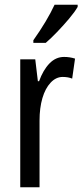

<svg xmlns="http://www.w3.org/2000/svg" viewBox="-20 -786 346 806"><path d="M249 -547Q273 -547 295 -540L283 -456Q266 -463 243 -463Q215 -463 192.5 -439Q170 -415 158 -374Q146 -333 146 -280V0H65V-537H128L139 -445H144Q161 -492 187.5 -519.5Q214 -547 249 -547ZM306 -757Q294 -736 270 -707.5Q246 -679 219.5 -651.5Q193 -624 172 -606H120V-617Q178 -699 209 -766H306Z"/></svg>

Font: Noto Sans Bengali ExtraCondensed
Style: Regular
Weight: 400
Width: 2
Designer: Jelle Bosma - Monotype Design Team
Foundry: Monotype Imaging Inc.
Version: Version 2.003; ttfautohint (v1.8.4.7-5d5b)